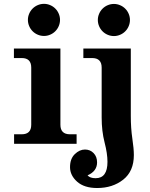

<svg xmlns="http://www.w3.org/2000/svg" viewBox="-20 -737 770 984"><path d="M372.6 0H52.2V-48.8H91.3Q140.1 -48.8 140.1 -97.7V-390.6Q140.1 -439.5 91.3 -439.5H51.3V-488.3H289.6V-97.7Q289.6 -48.8 338.4 -48.8H372.6ZM205.6 -552.7Q189 -552.7 173.8 -559.1Q158.7 -565.4 147.2 -576.9Q135.7 -588.4 129.4 -603.5Q123 -618.7 123 -635.3Q123 -651.4 129.4 -666.5Q135.7 -681.6 147.2 -693.1Q158.7 -704.6 173.8 -710.9Q189 -717.3 205.6 -717.3Q221.7 -717.3 236.8 -710.9Q252 -704.6 263.4 -693.1Q274.9 -681.6 281.2 -666.5Q287.6 -651.4 287.6 -635.3Q287.6 -618.7 281.2 -603.5Q274.9 -588.4 263.4 -576.9Q252 -565.4 236.8 -559.1Q221.7 -552.7 205.6 -552.7ZM478 226.6Q411.6 226.6 375.2 194.1Q338.9 161.6 338.9 119.6Q338.9 76.7 363.3 53Q387.7 29.3 415.5 29.3Q441.9 29.3 459.7 47.6Q477.5 65.9 477.5 95.2Q477.5 140.6 428.7 161.6Q440.9 176.3 470.2 176.3Q530.8 176.3 530.8 92.3Q530.8 50.3 515.9 -7.3Q501 -64.9 501 -134.8V-390.6Q501 -439.5 452.1 -439.5H407.2V-488.3H650.4V-142.1Q650.4 -79.6 658.2 -27.1Q666 25.4 666 57.6Q666 140.6 611.6 183.6Q557.1 226.6 478 226.6ZM564 -552.2Q547.4 -552.2 532.2 -558.6Q517.1 -564.9 505.6 -576.4Q494.1 -587.9 487.8 -603Q481.4 -618.2 481.4 -634.8Q481.4 -650.9 487.8 -666Q494.1 -681.2 505.6 -692.6Q517.1 -704.1 532.2 -710.4Q547.4 -716.8 564 -716.8Q580.1 -716.8 595.2 -710.4Q610.4 -704.1 621.8 -692.6Q633.3 -681.2 639.6 -666Q646 -650.9 646 -634.8Q646 -618.2 639.6 -603Q633.3 -587.9 621.8 -576.4Q610.4 -564.9 595.2 -558.6Q580.1 -552.2 564 -552.2Z"/></svg>

Font: Munson
Style: Bold
Weight: 700
Designer: Paul James MIller
Foundry: High-Logic / Made with FontCreator
Version: Version 2.10;May 5, 2019;FontCreator 11.5.0.2430 64-bit